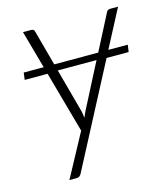

<svg xmlns="http://www.w3.org/2000/svg" viewBox="-103 -579 728 835"><g transform="rotate(-15 261.0 -161.0)"><path d="M416.5 -327.5H504L499.5 -295.5H400L160.5 161.5Q153.5 175.5 140 175.5H106.5L211.5 -19L134.5 -295.5H31.5L35.5 -327.5H125.5L78 -498H115Q122 -498 125.5 -494.8Q129 -491.5 130 -486L173 -327.5H371L453.5 -487.5Q456 -493 460.5 -495.5Q465 -498 469.5 -498H506ZM239.5 -69Q242.5 -76.5 246 -84Q249.5 -91.5 253 -99L355.5 -298H181L235 -99Q238 -84 239.5 -69Z"/></g></svg>

Font: Lato Light
Style: Italic
Weight: 300
Italic angle: -7°
Designer: Lukasz Dziedzic
Foundry: tyPoland Lukasz Dziedzic
Version: Version 2.007; 2014-02-27